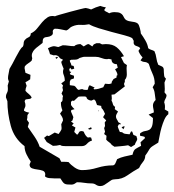

<svg xmlns="http://www.w3.org/2000/svg" viewBox="-26 -667 589 649"><path d="M282 -635Q298 -643 313 -647Q318 -645 322.5 -644Q327 -643 332 -642L326 -633Q329 -629 334 -627Q339 -625 343 -622Q351 -626 361 -626Q374 -626 380 -623Q386 -620 389 -615.5Q392 -611 394 -606.5Q396 -602 401 -599Q408 -595 421.5 -593.5Q435 -592 440 -587Q444 -583 447 -571Q450 -559 450 -554Q458 -543 465.5 -530Q473 -517 475 -504Q480 -500 485.5 -498.5Q491 -497 496 -494Q501 -483 502.5 -471Q504 -459 509 -448Q515 -445 519 -443.5Q523 -442 525 -439.5Q527 -437 527.5 -433Q528 -429 528 -421Q528 -416 529 -410.5Q530 -405 535 -401L530 -388Q530 -383 530.5 -377.5Q531 -372 531 -367Q531 -359 530 -355L537 -346Q537 -339 533.5 -333.5Q530 -328 529 -321Q533 -311 531 -297L543 -290V-281Q535 -275 529.5 -262.5Q524 -250 520 -236Q516 -222 513.5 -208Q511 -194 509 -185Q496 -177 490.5 -173.5Q485 -170 482 -166.5Q479 -163 476 -157.5Q473 -152 465 -141Q465 -129 457 -119.5Q449 -110 444 -99Q424 -88 405 -74.5Q386 -61 363 -61Q355 -61 349.5 -57.5Q344 -54 338 -49.5Q332 -45 326 -41.5Q320 -38 313 -38Q305 -38 298.5 -42.5Q292 -47 284 -47Q271 -47 259 -49Q247 -51 234 -51Q230 -48 225.5 -45.5Q221 -43 216 -43Q207 -43 201.5 -43.5Q196 -44 192.5 -46Q189 -48 186 -52Q183 -56 178 -64H158Q150 -64 140.5 -65Q131 -66 126 -71L127 -77Q127 -87 118.5 -90Q110 -93 100.5 -94Q91 -95 82.5 -98Q74 -101 74 -111L78 -121Q70 -132 63.5 -145.5Q57 -159 57 -173Q22 -199 10.5 -241.5Q-1 -284 -1 -325L-6 -338Q-6 -345 -4.5 -348.5Q-3 -352 -1.5 -355Q0 -358 0.5 -362.5Q1 -367 0 -378Q2 -386 4 -392Q3 -394 2 -397Q1 -400 1 -402Q1 -410 3 -418Q5 -426 6 -434Q10 -440 16 -451.5Q22 -463 28 -474.5Q34 -486 40 -496Q46 -506 51 -509Q54 -514 54 -520.5Q54 -527 58 -532Q63 -538 70.5 -541Q78 -544 78 -554Q91 -560 99.5 -571Q108 -582 116.5 -592Q125 -602 135 -608.5Q145 -615 160 -612Q161 -613 176.5 -617.5Q192 -622 210.5 -627Q229 -632 245 -636Q261 -640 264 -640Q266 -640 273 -638Q280 -636 282 -635ZM198 -564Q188 -566 178.5 -568Q169 -570 159 -570Q151 -566 152.5 -558.5Q154 -551 148 -547Q142 -543 136.5 -542.5Q131 -542 127 -541Q123 -540 120.5 -536.5Q118 -533 118 -522Q111 -516 104 -511Q97 -506 91.5 -500.5Q86 -495 83 -487.5Q80 -480 83 -470L81 -462Q76 -457 69.5 -453Q63 -449 58 -443L57 -437L60 -421L77 -414L76 -399Q72 -396 68 -393.5Q64 -391 60 -389L64 -377Q60 -367 60 -360Q65 -354 71 -349.5Q77 -345 81 -338Q79 -333 72.5 -332.5Q66 -332 61 -331Q56 -326 58 -321.5Q60 -317 60 -311Q60 -306 57.5 -302Q55 -298 55 -293Q59 -290 63.5 -288.5Q68 -287 73 -286Q66 -279 66.5 -274.5Q67 -270 65 -262L72 -252L68 -238Q78 -224 90.5 -205.5Q103 -187 108 -171L175 -132L181 -120Q187 -120 193.5 -120Q200 -120 206 -119Q213 -110 226 -101Q239 -92 251 -92Q277 -92 303 -100Q329 -108 355 -108Q361 -108 364.5 -116Q368 -124 370 -129Q382 -135 395 -138Q408 -141 422 -144Q425 -159 432 -163.5Q439 -168 451 -174L449 -186L464 -200Q464 -204 461.5 -205Q459 -206 455.5 -206.5Q452 -207 449.5 -207.5Q447 -208 447 -211L448 -217Q457 -223 464.5 -224Q472 -225 478 -228Q484 -231 487.5 -239.5Q491 -248 491 -268L477 -279V-280L494 -287Q494 -293 492.5 -299Q491 -305 491 -311Q491 -320 500 -329Q498 -340 497 -351Q496 -362 490 -372L497 -384Q497 -402 489.5 -418Q482 -434 477 -451Q471 -457 463 -457.5Q455 -458 449 -463L456 -473Q447 -482 442 -495L448 -504Q445 -508 440.5 -509.5Q436 -511 432.5 -512.5Q429 -514 427 -517.5Q425 -521 426 -529L421 -538Q413 -543 393.5 -548Q374 -553 351.5 -559Q329 -565 308 -571.5Q287 -578 275 -585Q261 -582 247 -583Q233 -584 219 -578Q213 -576 208.5 -571Q204 -566 198 -564ZM291 -517 300 -521H311L319 -517L332 -518Q355 -518 368.5 -507Q382 -496 393 -477L383 -474L393 -454L403 -447Q401 -437 402.5 -421Q404 -405 396 -397V-391L393 -383L396 -375L361 -348L351 -347L352 -334L351 -327Q354 -322 355.5 -315.5Q357 -309 363 -306L362 -298L373 -290Q371 -286 368.5 -282Q366 -278 366 -273Q366 -268 369 -263.5Q372 -259 374 -254L381 -250L383 -247H376L372 -240Q373 -235 375 -230.5Q377 -226 379 -221L387 -220Q392 -215 398.5 -214.5Q405 -214 412 -213L417 -223L421 -222L425 -211L435 -207L438 -197Q437 -192 434 -187.5Q431 -183 430 -178L417 -170L407 -176Q396 -174 384 -173Q372 -172 361 -171L352 -177Q348 -183 342.5 -186.5Q337 -190 333 -195L334 -208L326 -214L329 -222L326 -234L329 -241L328 -253L333 -260L323 -270V-272L329 -282Q327 -287 324.5 -292Q322 -297 317 -302L316 -309L302 -312L297 -326L292 -331L283 -327Q278 -327 272.5 -330Q267 -333 266 -339Q263 -341 259.5 -341Q256 -341 253 -341Q243 -341 239 -340L224 -326L219 -327L214 -323V-312Q219 -304 226 -298L215 -295L214 -290L222 -271L219 -260L214 -256L223 -250L217 -243L229 -236L225 -221L234 -212L237 -213Q239 -217 241.5 -220.5Q244 -224 249 -224Q253 -224 257 -222Q262 -208 271 -202L277 -203L282 -202L285 -192Q275 -189 268 -181Q261 -173 250 -173H197Q192 -173 186.5 -173.5Q181 -174 177 -177Q165 -174 153 -174L132 -187L123 -201L133 -209L139 -207L159 -219L172 -214Q180 -225 181.5 -229Q183 -233 181 -247L187 -260Q187 -267 183.5 -272.5Q180 -278 177 -283L185 -294Q180 -306 180 -318V-321Q186 -325 185.5 -331Q185 -337 187 -342L182 -351L187 -362L185 -371L187 -378L181 -385L193 -394Q193 -405 189 -414.5Q185 -424 189 -435Q187 -440 184.5 -446Q182 -452 181 -458L187 -465L177 -470Q169 -483 155 -480L143 -484Q142 -489 140 -494Q138 -499 136 -504Q142 -507 146 -508.5Q150 -510 153 -510.5Q156 -511 160 -510.5Q164 -510 171 -508L186 -514Q196 -514 205.5 -512.5Q215 -511 225 -511Q229 -515 235 -516.5Q241 -518 246 -518L257 -510Q261 -512 265 -515Q269 -518 274 -518L286 -510ZM243 -471Q237 -466 230 -465.5Q223 -465 215 -465L210 -463Q210 -458 212.5 -454.5Q215 -451 215 -446L223 -444L225 -435L216 -432L211 -438L208 -432L210 -425L215 -424L210 -418L212 -415L224 -411V-402L213 -398L210 -391V-379L225 -377Q230 -374 232.5 -369.5Q235 -365 240 -363Q243 -364 246 -365Q249 -366 252 -366Q255 -364 259 -363.5Q263 -363 266 -363L271 -364L273 -373L277 -379L294 -371L290 -368L292 -365Q300 -365 307.5 -367Q315 -369 323 -372L329 -384L342 -383Q345 -383 351 -385L352 -391L358 -400L368 -405V-411L371 -413Q371 -418 368.5 -423Q366 -428 363 -433L372 -438L369 -450Q361 -450 356 -454Q351 -458 351 -466L342 -468L336 -467Q326 -467 316.5 -471Q307 -475 297 -475H260Q255 -475 251.5 -473.5Q248 -472 243 -471ZM272 -231V-232L282 -237L284 -231L277 -229ZM391 -230 385 -237 392 -240H395V-238ZM165 -468 161 -472 167 -475 170 -473ZM306 -292V-293H308L309 -292L307 -291Z"/></svg>

Font: ErikasBuero
Style: Regular
Weight: 400
Designer: Peter Wiegel
Foundry: Peter Wiegel
Version: Version 1.006